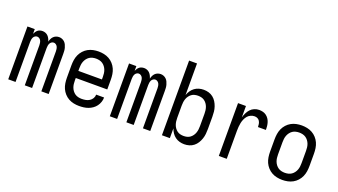

<svg xmlns="http://www.w3.org/2000/svg" viewBox="-62 -1251 3124 1776"><g transform="rotate(20 1500.0 -363.5)"><path d="M51 0V-520H123V-474Q128 -485 135 -495.5Q142 -506 151.5 -513.5Q161 -521 173 -524.5Q185 -528 198 -528Q213 -528 227 -522.5Q241 -517 251.5 -506.5Q262 -496 269 -482Q276 -468 280 -454Q283 -468 289.5 -482Q296 -496 306.5 -506.5Q317 -517 331.5 -522.5Q346 -528 361 -528Q376 -528 390 -522.5Q404 -517 415 -506.5Q426 -496 432.5 -482Q439 -468 443 -453.5Q447 -439 448 -424Q449 -409 449 -394V0H377V-394Q377 -405 375 -417Q373 -429 368 -439Q363 -449 353 -456Q343 -463 332 -463Q320 -463 310 -456Q300 -449 295 -439Q290 -429 288 -417Q286 -405 286 -394V0H214V-394Q214 -405 212 -417Q210 -429 205 -439Q200 -449 190 -456Q180 -463 168 -463Q157 -463 147 -456Q137 -449 132 -439Q127 -429 125 -417Q123 -405 123 -394V0Z M750 8Q723 8 696.5 2.5Q670 -3 646.5 -16Q623 -29 604.5 -49.5Q586 -70 575 -94.5Q564 -119 560 -146Q556 -173 556 -200V-320Q556 -347 560 -374Q564 -401 575 -425.5Q586 -450 604.5 -470.5Q623 -491 646.5 -504Q670 -517 696.5 -522.5Q723 -528 750 -528Q777 -528 803.5 -522.5Q830 -517 853.5 -504Q877 -491 895.5 -470.5Q914 -450 925 -425.5Q936 -401 940 -374Q944 -347 944 -320V-225H634V-200Q634 -183 636 -166Q638 -149 644 -133Q650 -117 660.5 -103Q671 -89 685 -79.5Q699 -70 716 -66Q733 -62 750 -62Q770 -62 789.5 -65.5Q809 -69 826 -79.5Q843 -90 853.5 -107.5Q864 -125 864 -145H942Q942 -122 934.5 -100Q927 -78 913.5 -59.5Q900 -41 881 -27.5Q862 -14 840.5 -6Q819 2 796 5Q773 8 750 8ZM866 -295V-320Q866 -337 864 -354Q862 -371 856 -387Q850 -403 839.5 -417Q829 -431 815 -440.5Q801 -450 784 -454Q767 -458 750 -458Q733 -458 716 -454Q699 -450 685 -440.5Q671 -431 660.5 -417Q650 -403 644 -387Q638 -371 636 -354Q634 -337 634 -320V-295Z M1051 0V-520H1123V-474Q1128 -485 1135 -495.5Q1142 -506 1151.5 -513.5Q1161 -521 1173 -524.5Q1185 -528 1198 -528Q1213 -528 1227 -522.5Q1241 -517 1251.5 -506.5Q1262 -496 1269 -482Q1276 -468 1280 -454Q1283 -468 1289.5 -482Q1296 -496 1306.5 -506.5Q1317 -517 1331.5 -522.5Q1346 -528 1361 -528Q1376 -528 1390 -522.5Q1404 -517 1415 -506.5Q1426 -496 1432.5 -482Q1439 -468 1443 -453.5Q1447 -439 1448 -424Q1449 -409 1449 -394V0H1377V-394Q1377 -405 1375 -417Q1373 -429 1368 -439Q1363 -449 1353 -456Q1343 -463 1332 -463Q1320 -463 1310 -456Q1300 -449 1295 -439Q1290 -429 1288 -417Q1286 -405 1286 -394V0H1214V-394Q1214 -405 1212 -417Q1210 -429 1205 -439Q1200 -449 1190 -456Q1180 -463 1168 -463Q1157 -463 1147 -456Q1137 -449 1132 -439Q1127 -429 1125 -417Q1123 -405 1123 -394V0Z M1785 8Q1761 8 1738 1.5Q1715 -5 1696 -19Q1677 -33 1663.5 -53Q1650 -73 1642 -96V0H1564V-735H1642V-424Q1650 -447 1663.5 -467Q1677 -487 1696 -501Q1715 -515 1738 -521.5Q1761 -528 1785 -528Q1810 -528 1834 -521Q1858 -514 1877.5 -498.5Q1897 -483 1910 -462Q1923 -441 1931 -417.5Q1939 -394 1941.5 -369.5Q1944 -345 1944 -320V-200Q1944 -175 1941.5 -150.5Q1939 -126 1931 -102.5Q1923 -79 1910 -58Q1897 -37 1877.5 -21.5Q1858 -6 1834 1Q1810 8 1785 8ZM1754 -62Q1771 -62 1787.5 -66Q1804 -70 1817.5 -80Q1831 -90 1841 -104Q1851 -118 1856.5 -134Q1862 -150 1864 -166.5Q1866 -183 1866 -200V-320Q1866 -337 1864 -353.5Q1862 -370 1856.5 -386Q1851 -402 1841 -416Q1831 -430 1817.5 -440Q1804 -450 1787.5 -454Q1771 -458 1754 -458Q1737 -458 1720.5 -454Q1704 -450 1690.5 -440Q1677 -430 1667 -416Q1657 -402 1651.5 -386Q1646 -370 1644 -353.5Q1642 -337 1642 -320V-200Q1642 -183 1644 -166.5Q1646 -150 1651.5 -134Q1657 -118 1667 -104Q1677 -90 1690.5 -80Q1704 -70 1720.5 -66Q1737 -62 1754 -62Z M2124 0V-520H2202V-408Q2208 -430 2218.5 -452Q2229 -474 2245 -491.5Q2261 -509 2283.5 -518.5Q2306 -528 2330 -528Q2348 -528 2366.5 -523.5Q2385 -519 2400 -508Q2415 -497 2425.5 -481.5Q2436 -466 2441.5 -448.5Q2447 -431 2449 -412.5Q2451 -394 2451 -375H2373Q2373 -390 2370.5 -404.5Q2368 -419 2360.5 -432Q2353 -445 2339.5 -451.5Q2326 -458 2311 -458Q2291 -458 2272.5 -449.5Q2254 -441 2241.5 -426Q2229 -411 2221 -392.5Q2213 -374 2209 -354.5Q2205 -335 2203.5 -315Q2202 -295 2202 -276V0Z M2750 8Q2723 8 2696.5 2.5Q2670 -3 2646.5 -16Q2623 -29 2604.5 -49.5Q2586 -70 2575 -94.5Q2564 -119 2560 -146Q2556 -173 2556 -200V-320Q2556 -347 2560 -374Q2564 -401 2575 -425.5Q2586 -450 2604.5 -470.5Q2623 -491 2646.5 -504Q2670 -517 2696.5 -522.5Q2723 -528 2750 -528Q2777 -528 2803.5 -522.5Q2830 -517 2853.5 -504Q2877 -491 2895.5 -470.5Q2914 -450 2925 -425.5Q2936 -401 2940 -374Q2944 -347 2944 -320V-200Q2944 -173 2940 -146Q2936 -119 2925 -94.5Q2914 -70 2895.5 -49.5Q2877 -29 2853.5 -16Q2830 -3 2803.5 2.5Q2777 8 2750 8ZM2750 -62Q2767 -62 2784 -66Q2801 -70 2815 -79.5Q2829 -89 2839.5 -103Q2850 -117 2856 -133Q2862 -149 2864 -166Q2866 -183 2866 -200V-320Q2866 -337 2864 -354Q2862 -371 2856 -387Q2850 -403 2839.5 -417Q2829 -431 2815 -440.5Q2801 -450 2784 -454Q2767 -458 2750 -458Q2733 -458 2716 -454Q2699 -450 2685 -440.5Q2671 -431 2660.5 -417Q2650 -403 2644 -387Q2638 -371 2636 -354Q2634 -337 2634 -320V-200Q2634 -183 2636 -166Q2638 -149 2644 -133Q2650 -117 2660.5 -103Q2671 -89 2685 -79.5Q2699 -70 2716 -66Q2733 -62 2750 -62Z"/></g></svg>

Font: Iosevka Custom
Style: Regular
Weight: 400
Monospace: yes
Designer: Belleve Invis
Foundry: Belleve Invis
Version: Version 32.5.0; ttfautohint (v1.8.4)